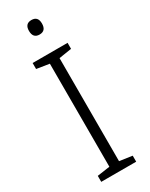

<svg xmlns="http://www.w3.org/2000/svg" viewBox="-234 -955 779 999"><g transform="rotate(-30 155.5 -455.5)"><path d="M261 0H51V-36L127 -47V-666L51 -678V-714H261V-678L185 -666V-47L261 -36ZM157 -911Q196 -911 196 -868Q196 -824 157 -824Q118 -824 118 -868Q118 -911 157 -911Z"/></g></svg>

Font: Noto Sans Lao Light
Style: Regular
Weight: 300
Designer: Monotype Design Team
Foundry: Monotype Imaging Inc.
Version: Version 2.003; ttfautohint (v1.8.4.7-5d5b)